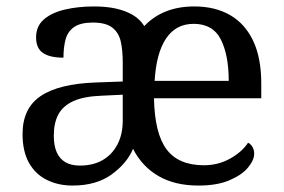

<svg xmlns="http://www.w3.org/2000/svg" viewBox="-20 -566 881 596"><path d="M205 10Q161 10 125.5 -7.5Q90 -25 70 -60.5Q50 -96 50 -150Q50 -230 106.5 -268Q163 -306 278 -310L361 -313V-373Q361 -409 355 -436.5Q349 -464 329 -480Q309 -496 268 -496Q230 -496 210 -482Q190 -468 183.5 -443.5Q177 -419 177 -387Q135 -387 113.5 -401.5Q92 -416 92 -450Q92 -485 116.5 -506Q141 -527 182 -536.5Q223 -546 272 -546Q310 -546 339.5 -539.5Q369 -533 391.5 -520Q414 -507 428 -485Q456 -515 495 -530.5Q534 -546 583 -546Q648 -546 694.5 -519Q741 -492 766 -439Q791 -386 791 -307V-261H458Q460 -152 497 -102.5Q534 -53 613 -53Q657 -53 694 -73.5Q731 -94 750 -123Q757 -120 763 -111Q769 -102 769 -89Q769 -69 750 -46Q731 -23 692.5 -6.5Q654 10 596 10Q523 10 472 -19.5Q421 -49 393 -104Q374 -59 326.5 -24.5Q279 10 205 10ZM228 -52Q269 -52 298.5 -69Q328 -86 344.5 -117.5Q361 -149 361 -191V-272L297 -269Q240 -267 207.5 -252Q175 -237 161 -210.5Q147 -184 147 -145Q147 -114 156 -93.5Q165 -73 183 -62.5Q201 -52 228 -52ZM690 -315Q690 -395 665.5 -443.5Q641 -492 581 -492Q526 -492 495.5 -446.5Q465 -401 460 -315Z"/></svg>

Font: Noto Serif Telugu
Style: Regular
Weight: 400
Designer: Jelle Bosma - Monotype Design Team
Foundry: Monotype Imaging Inc.
Version: Version 2.003